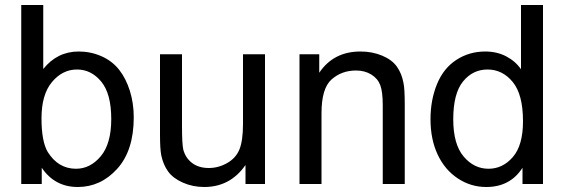

<svg xmlns="http://www.w3.org/2000/svg" viewBox="-20 -736 2264 768"><path d="M147 0H65V-716H153V-460Q209 -530 295 -530Q343 -530 386 -511Q429 -492 456.5 -457Q484 -422 499.5 -372.5Q515 -323 515 -267Q515 -134 449 -61Q383 12 291 12Q199 12 147 -65ZM146 -263Q146 -170 171 -128Q213 -61 284 -61Q341 -61 383 -111Q425 -161 425 -260Q425 -361 385 -409.5Q345 -458 288 -458Q230 -458 188 -408Q146 -358 146 -263Z M962 0V-76Q901 12 797 12Q751 12 711.5 -5.5Q672 -23 652.5 -50Q633 -77 625 -115Q620 -141 620 -197V-519H708V-231Q708 -162 713 -138Q722 -104 748.5 -84Q775 -64 815 -64Q854 -64 889 -84Q924 -104 938 -139Q952 -174 952 -241V-519H1040V0Z M1178 0V-519H1257V-445Q1314 -530 1422 -530Q1469 -530 1508.5 -513.5Q1548 -497 1567.5 -469.5Q1587 -442 1594 -404Q1599 -380 1599 -319V0H1511V-315Q1511 -369 1501 -395.5Q1491 -422 1465 -438Q1439 -454 1404 -454Q1347 -454 1306.5 -418.5Q1266 -383 1266 -283V0Z M2070 0V-65Q2021 12 1925 12Q1863 12 1811 -22.5Q1759 -57 1730.5 -118Q1702 -179 1702 -259Q1702 -336 1728 -399.5Q1754 -463 1805.5 -496.5Q1857 -530 1921 -530Q1968 -530 2005 -510.5Q2042 -491 2064 -459V-716H2152V0ZM1793 -259Q1793 -159 1834.5 -110Q1876 -61 1934 -61Q1991 -61 2031.5 -108Q2072 -155 2072 -251Q2072 -358 2031 -408Q1990 -458 1930 -458Q1871 -458 1832 -410Q1793 -362 1793 -259Z"/></svg>

Font: Ekushey Amar Desh
Style: Regular
Weight: 400
Designer: Al Mamun Sumon
Foundry: Al Mamun Sumon
Version: Version 1.0